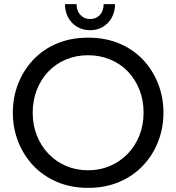

<svg xmlns="http://www.w3.org/2000/svg" viewBox="-20 -895 852 928"><path d="M406 13Q323 13 256 -15.5Q189 -44 141.5 -94Q94 -144 68 -210Q42 -276 42 -351Q42 -425 68 -491Q94 -557 141.5 -607Q189 -657 256 -685Q323 -713 406 -713Q489 -713 556 -685Q623 -657 670.5 -607Q718 -557 744 -491Q770 -425 770 -350Q770 -276 744 -210Q718 -144 670.5 -94Q623 -44 556 -15.5Q489 13 406 13ZM406 -72Q463 -72 512 -93Q561 -114 597.5 -152Q634 -190 654 -240.5Q674 -291 674 -351Q674 -410 654 -461Q634 -512 598 -549.5Q562 -587 512.5 -607.5Q463 -628 406 -628Q348 -628 299 -607.5Q250 -587 214 -549.5Q178 -512 158 -461Q138 -410 138 -350Q138 -291 158 -240.5Q178 -190 214 -152Q250 -114 299 -93Q348 -72 406 -72ZM416 -749Q381 -749 353.5 -765Q326 -781 310 -809.5Q294 -838 294 -875H350Q350 -843 368.5 -823Q387 -803 416 -803Q445 -803 463 -823Q481 -843 481 -875H536Q536 -838 520 -809.5Q504 -781 477 -765Q450 -749 416 -749Z"/></svg>

Font: MuseoModerno Thin
Style: Regular
Weight: 400
Version: Version 1.003